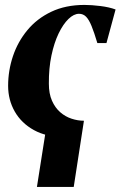

<svg xmlns="http://www.w3.org/2000/svg" viewBox="-20 -545 490 780"><path d="M240 11.5Q168.5 11.5 117.8 -16.5Q67 -44.5 40 -91.8Q13 -139 13 -196.5Q13 -258 32.5 -316.5Q52 -375 91 -422.2Q130 -469.5 188.2 -497.2Q246.5 -525 323 -525Q352 -525 388 -520.5Q424 -516 449.5 -506.5L412.5 -370H375.5Q362.5 -413.5 352 -439.2Q341.5 -465 329.8 -477Q318 -489 301 -489Q280 -489 258.2 -468Q236.5 -447 218.2 -409.2Q200 -371.5 189 -319.5Q178 -267.5 178.5 -205Q178.5 -164.5 191.2 -135.8Q204 -107 224.8 -89Q245.5 -71 270.8 -62.8Q296 -54.5 321 -54.5ZM169 -33.5 321 -54.5 279.5 214.5H130Z"/></svg>

Font: Merriweather 120pt ExtraBold
Style: Italic
Weight: 800
Italic angle: -7.8°
Version: Version 2.101